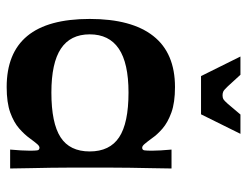

<svg xmlns="http://www.w3.org/2000/svg" viewBox="-104 -640 755 587"><g transform="rotate(90 273.5 -346.5)"><path d="M246.3 10.6Q142.2 10.6 90.1 -52.3Q37.9 -115.3 37.9 -243.3Q37.9 -371.4 90.1 -437.7Q142.2 -504 246.3 -504Q293.6 -504 324 -493Q354.3 -482 373 -465.9Q391.6 -449.7 402.3 -434.1Q414.6 -417.4 420.6 -410.6Q426.6 -403.7 431.6 -403.7Q438.7 -403.7 439.7 -410.9Q440.7 -418 440.7 -434Q440.7 -444.4 439.8 -460.5Q439 -476.7 437.3 -493.4H495.1Q494.8 -464.2 494.1 -431.7Q493.4 -399.2 492.9 -366Q492.4 -332.8 492.4 -301.8Q492.4 -270.7 492.4 -243.3Q492.4 -216.7 492.4 -186.3Q492.4 -155.9 492.9 -124Q493.4 -92.1 494.1 -60.7Q494.8 -29.2 495.1 0H437.3Q439 -16.7 439.8 -33Q440.7 -49.4 440.7 -60.4Q440.7 -75.7 439.7 -82.7Q438.7 -89.7 431.6 -89.7Q426.6 -89.7 420.6 -82.8Q414.6 -76 402.3 -59.3Q391.6 -44.3 373 -27.8Q354.3 -11.3 324 -0.3Q293.6 10.6 246.3 10.6ZM263 -126.1Q356.4 -126.1 399.7 -154.2Q443 -182.2 443 -243.3Q443 -304.5 399.7 -333.2Q356.4 -361.9 263 -361.9Q172.7 -361.9 128.9 -332.2Q85 -302.5 85 -243.3Q85 -184.2 128.9 -155.1Q172.7 -126.1 263 -126.1ZM212.6 -583.6 152.8 -704.1H208.6Q233.3 -676.7 244 -665.4Q254.7 -654.1 259.7 -651.7Q264.7 -649.4 271 -649.4Q278.4 -649.4 282.9 -651.7Q287.4 -654.1 297.4 -665.4Q307.4 -676.7 330.1 -704.1H389.2L329.5 -583.6Z"/></g></svg>

Font: Ojuju ExtraLight
Style: Regular
Weight: 200
Designer: Chisaokwu Joboson, Mirko Velimirovic
Foundry: Udi Foundry
Version: Version 1.000